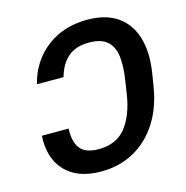

<svg xmlns="http://www.w3.org/2000/svg" viewBox="-109 -840 926 954"><g transform="rotate(-15 354.0 -363.5)"><path d="M56.6 -238.3H194.3Q190.4 -173.3 217 -137Q243.7 -100.6 313.5 -100.6Q403.8 -100.6 452.4 -161.4Q501 -222.2 517.6 -329.1L527.8 -396.5Q538.6 -465.3 533 -516.6Q527.3 -567.9 496.3 -596.4Q465.3 -625 401.4 -625Q335 -625 294.7 -591.3Q254.4 -557.6 235.8 -491.7H99.1Q116.7 -563.5 160.9 -618.9Q205.1 -674.3 271.5 -705.6Q337.9 -736.8 422.4 -736.8Q517.6 -736.8 577.4 -695.3Q637.2 -653.8 660.2 -577.4Q683.1 -501 666.5 -396.5L655.8 -330.6Q639.2 -226.1 590.1 -149.7Q541 -73.2 466.1 -31.7Q391.1 9.8 297.9 9.8Q212.4 9.8 157.2 -22.2Q102.1 -54.2 76.9 -110.1Q51.8 -166 56.6 -238.3Z"/></g></svg>

Font: Inter Semi Bold
Style: Italic
Weight: 600
Italic angle: -9.39999°
Designer: Rasmus Andersson
Foundry: rsms
Version: Version 4.000;git-3c8e0fc